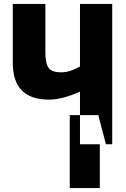

<svg xmlns="http://www.w3.org/2000/svg" viewBox="-20 -734 640 977"><path d="M335 223V-148H480L519 0H488V223ZM387 0H551V-714H387V-395Q354 -378 333.5 -372Q313 -366 290 -366Q244 -366 227.5 -388.5Q211 -411 211 -466V-714H45V-415Q45 -227 229 -227Q297 -227 387 -268Z"/></svg>

Font: Noto Sans Mono Extra
Style: Regular
Weight: 800
Designer: Monotype Design Team
Foundry: Monotype Imaging Inc.
Version: Version 1.900